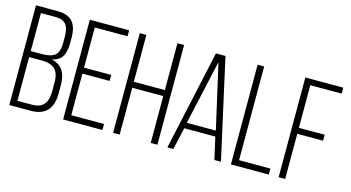

<svg xmlns="http://www.w3.org/2000/svg" viewBox="-77 -1002 2382 1302"><g transform="rotate(15 1113.5 -350.5)"><path d="M40 -700H187Q264 -700 297 -663Q330 -626 330 -551V-511Q330 -451 309.5 -417.5Q289 -384 238 -373Q343 -352 343 -223V-162Q343 0 190 0H40ZM86 -391H164Q228 -391 256 -414.5Q284 -438 284 -502V-547Q284 -604 262 -631Q240 -658 186 -658H86ZM86 -42H190Q297 -42 297 -163V-226Q297 -293 267 -321Q237 -349 173 -349H86Z M464 -376H655V-334H464V-42H694V0H418V-700H694V-658H464Z M1033 -329H815V0H769V-700H815V-371H1033V-700H1080V0H1033Z M1445 -155H1227L1192 0H1150L1303 -701H1370L1526 0H1480ZM1335 -648 1234 -195H1438Z M1862 0H1596V-700H1642V-42H1862Z M1977 -359H2158V-317H1977V0H1931V-700H2197V-658H1977Z"/></g></svg>

Font: TypoPRO Bebas Neue
Style: Regular
Weight: 400
Designer: Ryoichi Tsunekawa
Foundry: Ryoichi Tsunekawa
Version: Version 001.003